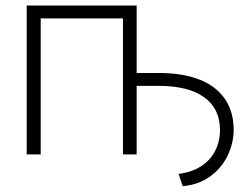

<svg xmlns="http://www.w3.org/2000/svg" viewBox="-20 -550 899 684"><path d="M75.2 -530.3H466.8V-290H545.9Q630.9 -290 690.4 -266.6Q750 -243.2 781.2 -197.5Q812.5 -151.9 812.5 -86.9Q812 -39.6 790.8 4.6Q769.5 48.8 728.8 78.4Q688 107.9 630.9 113.3L616.2 69.3Q662.1 64 695.6 42.7Q729 21.5 746.3 -12.2Q763.7 -45.9 763.7 -87.9Q763.2 -164.1 706.5 -204.1Q649.9 -244.1 545.9 -244.1H466.8V0H418V-484.4H125V0H75.2Z"/></svg>

Font: Pretendard Std ExtraLight
Style: Regular
Weight: 200
Designer: Base glyphs from Inter by Rasmus Andersson; Hangeul glyphs from Noto Sans CJK(Source Han Sans) by Jang Soo-young and Kan
Foundry: Kil Hyung-jin
Version: Version 1.309